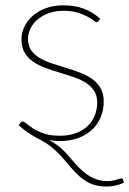

<svg xmlns="http://www.w3.org/2000/svg" viewBox="-20 -521 484 720"><path d="M203.5 8Q182 8 163.5 3.5Q181.5 13 200.8 28Q220 43 244 71.5Q258.5 89 273.5 104.8Q288.5 120.5 305 132.2Q321.5 144 340.5 151Q359.5 158 381.5 158Q402.5 158 416.5 153Q430.5 148 434.5 148Q436.5 148 438.8 149Q441 150 442 154.5L444.5 164.5Q427.5 171.5 412.2 175Q397 178.5 380.5 178.5Q355 178.5 335 172.8Q315 167 297.2 155Q279.5 143 262 124.8Q244.5 106.5 224.5 82Q206.5 60.5 191.5 46.5Q176.5 32.5 163 22.8Q149.5 13 136.5 6.2Q123.5 -0.5 110 -8.2Q96.5 -16 81.8 -26Q67 -36 50 -51.5L56.5 -60Q58.5 -62.5 60.2 -63.8Q62 -65 66 -65Q71 -65 80.2 -56.8Q89.5 -48.5 105.2 -38.5Q121 -28.5 145 -20.2Q169 -12 204 -12Q238.5 -12 264.8 -21.8Q291 -31.5 308.8 -48.5Q326.5 -65.5 335.5 -88.2Q344.5 -111 344.5 -136.5Q344.5 -163.5 332.2 -181.5Q320 -199.5 300 -211.8Q280 -224 254.5 -232.5Q229 -241 202.5 -249Q176 -257 150.5 -266.2Q125 -275.5 105 -289.2Q85 -303 72.8 -323Q60.5 -343 60.5 -373Q60.5 -398 71.8 -421.2Q83 -444.5 103.5 -462.2Q124 -480 152.8 -490.5Q181.5 -501 217 -501Q260 -501 293 -489Q326 -477 355.5 -451L350 -442.5Q347.5 -438 342.5 -438Q338 -438 329.8 -444.8Q321.5 -451.5 307 -459.2Q292.5 -467 270.8 -473.8Q249 -480.5 217 -480.5Q187.5 -480.5 163.2 -471.8Q139 -463 121.5 -448.5Q104 -434 94.5 -414.5Q85 -395 85 -374Q85 -349 97.2 -332Q109.5 -315 129.5 -303.2Q149.5 -291.5 175 -283.2Q200.5 -275 227 -266.8Q253.5 -258.5 279 -249Q304.5 -239.5 324.5 -225.5Q344.5 -211.5 356.8 -191Q369 -170.5 369 -140.5Q369 -109.5 358 -82.5Q347 -55.5 325.8 -35.2Q304.5 -15 273.8 -3.5Q243 8 203.5 8Z"/></svg>

Font: Lato Thin
Style: Regular
Weight: 200
Designer: Lukasz Dziedzic
Foundry: tyPoland Lukasz Dziedzic
Version: Version 2.007; 2014-02-27